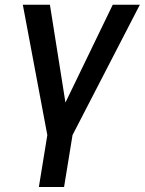

<svg xmlns="http://www.w3.org/2000/svg" viewBox="-20 -565 595 790"><path d="M73.9 -545.5 174.7 -9.2 139.9 204.5H243.6L278.4 -9.2L555.4 -545.5H443.9L249.3 -143.1L185.4 -545.5Z"/></svg>

Font: Magic Ui Pro Medium
Style: Italic
Weight: 500
Italic angle: -9.39999°
Designer: Stefan Endress, Andreas Faust
Version: Version 1.000;FEAKit 1.0